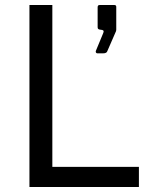

<svg xmlns="http://www.w3.org/2000/svg" viewBox="-20 -743 604 763"><path d="M97 -723V0H532V-80H188V-723ZM367 -531H389C400 -531 405 -534 407 -541L441 -619C441 -620 442 -622 442 -625V-716C442 -721 439 -723 435 -723H376C371 -723 368 -721 368 -714V-635C368 -628 371 -626 379 -625L386 -624C393 -622 393 -619 390 -611L361 -541C359 -536 362 -531 367 -531Z"/></svg>

Font: United Sans
Style: Regular
Weight: 400
Designer: Pablo Impallari, Rodrigo Fuenzalida (Modified by Dan O. Williams)
Version: Version 1.000;PS 001.000;hotconv 1.0.88;makeotf.lib2.5.64775